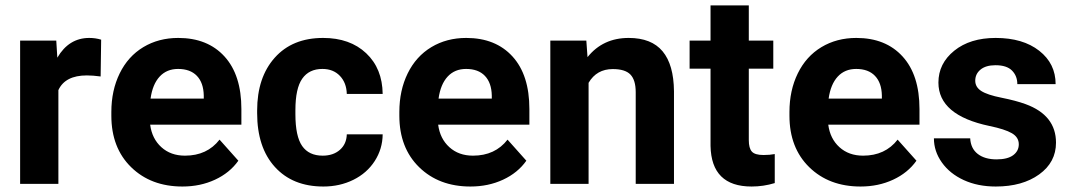

<svg xmlns="http://www.w3.org/2000/svg" viewBox="-20 -678 3951 708"><path d="M351.1 -396Q322.3 -399.9 300.3 -399.9Q220.2 -399.9 195.3 -345.7V0H54.2V-528.3H187.5L191.4 -465.3Q233.9 -538.1 309.1 -538.1Q332.5 -538.1 353 -531.7Z M652.8 9.8Q536.6 9.8 463.6 -61.5Q390.6 -132.8 390.6 -251.5V-265.1Q390.6 -344.7 421.4 -407.5Q452.1 -470.2 508.5 -504.2Q564.9 -538.1 637.2 -538.1Q745.6 -538.1 807.9 -469.7Q870.1 -401.4 870.1 -275.9V-218.3H533.7Q540.5 -166.5 575 -135.3Q609.4 -104 662.1 -104Q743.7 -104 789.6 -163.1L858.9 -85.4Q827.1 -40.5 772.9 -15.4Q718.8 9.8 652.8 9.8ZM636.7 -423.8Q594.7 -423.8 568.6 -395.5Q542.5 -367.2 535.2 -314.5H731.4V-325.7Q730.5 -372.6 706.1 -398.2Q681.6 -423.8 636.7 -423.8Z M1169.9 -104Q1209 -104 1233.4 -125.5Q1257.8 -147 1258.8 -182.6H1391.1Q1390.6 -128.9 1361.8 -84.2Q1333 -39.6 1283 -14.9Q1232.9 9.8 1172.4 9.8Q1059.1 9.8 993.7 -62.3Q928.2 -134.3 928.2 -261.2V-270.5Q928.2 -392.6 993.2 -465.3Q1058.1 -538.1 1171.4 -538.1Q1270.5 -538.1 1330.3 -481.7Q1390.1 -425.3 1391.1 -331.5H1258.8Q1257.8 -372.6 1233.4 -398.2Q1209 -423.8 1168.9 -423.8Q1119.6 -423.8 1094.5 -387.9Q1069.3 -352.1 1069.3 -271.5V-256.8Q1069.3 -175.3 1094.2 -139.6Q1119.1 -104 1169.9 -104Z M1714.8 9.8Q1598.6 9.8 1525.6 -61.5Q1452.6 -132.8 1452.6 -251.5V-265.1Q1452.6 -344.7 1483.4 -407.5Q1514.2 -470.2 1570.6 -504.2Q1627 -538.1 1699.2 -538.1Q1807.6 -538.1 1869.9 -469.7Q1932.1 -401.4 1932.1 -275.9V-218.3H1595.7Q1602.5 -166.5 1637 -135.3Q1671.4 -104 1724.1 -104Q1805.7 -104 1851.6 -163.1L1920.9 -85.4Q1889.2 -40.5 1835 -15.4Q1780.8 9.8 1714.8 9.8ZM1698.7 -423.8Q1656.7 -423.8 1630.6 -395.5Q1604.5 -367.2 1597.2 -314.5H1793.5V-325.7Q1792.5 -372.6 1768.1 -398.2Q1743.7 -423.8 1698.7 -423.8Z M2142.1 -528.3 2146.5 -467.3Q2203.1 -538.1 2298.3 -538.1Q2382.3 -538.1 2423.3 -488.8Q2464.4 -439.5 2465.3 -341.3V0H2324.2V-337.9Q2324.2 -382.8 2304.7 -403.1Q2285.2 -423.3 2239.7 -423.3Q2180.2 -423.3 2150.4 -372.6V0H2009.3V-528.3Z M2741.2 -658.2V-528.3H2831.5V-424.8H2741.2V-161.1Q2741.2 -131.8 2752.4 -119.1Q2763.7 -106.4 2795.4 -106.4Q2818.8 -106.4 2836.9 -109.9V-2.9Q2795.4 9.8 2751.5 9.8Q2603 9.8 2600.1 -140.1V-424.8H2522.9V-528.3H2600.1V-658.2Z M3153.3 9.8Q3037.1 9.8 2964.1 -61.5Q2891.1 -132.8 2891.1 -251.5V-265.1Q2891.1 -344.7 2921.9 -407.5Q2952.6 -470.2 3009 -504.2Q3065.4 -538.1 3137.7 -538.1Q3246.1 -538.1 3308.3 -469.7Q3370.6 -401.4 3370.6 -275.9V-218.3H3034.2Q3041 -166.5 3075.4 -135.3Q3109.9 -104 3162.6 -104Q3244.1 -104 3290 -163.1L3359.4 -85.4Q3327.6 -40.5 3273.4 -15.4Q3219.2 9.8 3153.3 9.8ZM3137.2 -423.8Q3095.2 -423.8 3069.1 -395.5Q3043 -367.2 3035.6 -314.5H3231.9V-325.7Q3231 -372.6 3206.5 -398.2Q3182.1 -423.8 3137.2 -423.8Z M3736.8 -146Q3736.8 -171.9 3711.2 -186.8Q3685.5 -201.7 3628.9 -213.4Q3440.4 -252.9 3440.4 -373.5Q3440.4 -443.8 3498.8 -491Q3557.1 -538.1 3651.4 -538.1Q3752 -538.1 3812.3 -490.7Q3872.6 -443.4 3872.6 -367.7H3731.4Q3731.4 -397.9 3711.9 -417.7Q3692.4 -437.5 3650.9 -437.5Q3615.2 -437.5 3595.7 -421.4Q3576.2 -405.3 3576.2 -380.4Q3576.2 -356.9 3598.4 -342.5Q3620.6 -328.1 3673.3 -317.6Q3726.1 -307.1 3762.2 -293.9Q3874 -252.9 3874 -151.9Q3874 -79.6 3812 -34.9Q3750 9.8 3651.9 9.8Q3585.4 9.8 3533.9 -13.9Q3482.4 -37.6 3453.1 -78.9Q3423.8 -120.1 3423.8 -168H3557.6Q3559.6 -130.4 3585.4 -110.4Q3611.3 -90.3 3654.8 -90.3Q3695.3 -90.3 3716.1 -105.7Q3736.8 -121.1 3736.8 -146Z"/></svg>

Font: RobotoInd
Style: Bold
Weight: 700
Designer: Google
Version: Version 2.001150; 2014